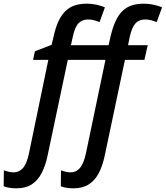

<svg xmlns="http://www.w3.org/2000/svg" viewBox="-127 -785 902 1045"><path d="M-38 240Q-58 240 -76 237Q-94 234 -107 229L-106 142Q-92 147 -79.5 150Q-67 153 -52 153Q-23 153 -2 129.5Q19 106 31 48L136 -459H53L63 -506L154 -541L165 -587Q176 -638 192.5 -672Q209 -706 231 -726.5Q253 -747 281.5 -756Q310 -765 346 -765Q373 -765 399.5 -759Q426 -753 444 -745L415 -665Q402 -670 386.5 -674.5Q371 -679 352 -679Q320 -679 300 -658Q280 -637 269 -584L259 -539H464L475 -588Q487 -638 503 -672Q519 -706 541 -726.5Q563 -747 591.5 -756Q620 -765 657 -765Q684 -765 710.5 -759Q737 -753 755 -745L726 -665Q713 -670 697 -674.5Q681 -679 663 -679Q630 -679 610.5 -658Q591 -637 579 -584L570 -539H677L659 -459H553L443 62Q432 115 411.5 155.5Q391 196 357 218Q323 240 273 240Q253 240 234.5 237Q216 234 204 229L205 142Q218 147 231 150Q244 153 258 153Q288 153 308.5 129Q329 105 341 48L447 -459H242L132 62Q121 115 100.5 155.5Q80 196 46.5 218Q13 240 -38 240Z"/></svg>

Font: Noto Sans Display Medium
Style: Italic
Weight: 500
Italic angle: -12°
Designer: Monotype Design Team
Foundry: Monotype Imaging Inc.
Version: Version 2.003